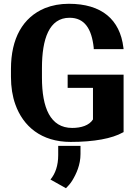

<svg xmlns="http://www.w3.org/2000/svg" viewBox="-20 -741 721 1016"><path d="M38 -334C38 -280 46 -231 61 -189C102 -73 198 10 354 10C478 10 573 -8 630 -40L634 -42V-346H338V-276H472V-109C452 -77 409 -64 362 -64C246 -64 202 -171 202 -330V-381C202 -535 240 -647 348 -647C427 -647 465 -590 476 -488V-481H634L633 -489C615 -638 518 -721 344 -721C298 -721 256 -713 218 -698C100 -649 38 -537 38 -376ZM247 209 329 255C341 243 352 231 362 215C384 179 406 131 406 74V31H288V80C288 135 273 178 247 209Z"/></svg>

Font: Aerodynamic
Style: Bd
Weight: 500
Designer: Google
Version: Version 2.000980; 2014